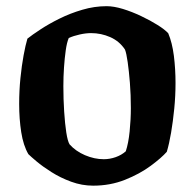

<svg xmlns="http://www.w3.org/2000/svg" viewBox="-20 -586 614 606"><path d="M274 0Q238.5 0 204.5 -12.5Q170.5 -25 142.5 -42.8Q114.5 -60.5 95.5 -76.5Q76.5 -92.5 69.5 -99.5Q53.5 -127 47 -168.8Q40.5 -210.5 40.5 -258Q40.5 -300 44.5 -339.5Q48.5 -379 54.5 -411.5Q60.5 -444 66.5 -464Q81.5 -476 107.8 -493.2Q134 -510.5 167.8 -527.2Q201.5 -544 239.8 -555.2Q278 -566.5 316.5 -566.5Q339 -566.5 367.8 -557.8Q396.5 -549 425.5 -535.2Q454.5 -521.5 477.2 -507.2Q500 -493 511 -481Q523.5 -451.5 528.8 -409.8Q534 -368 534 -324Q534 -283.5 530 -243Q526 -202.5 520 -167.2Q514 -132 506.5 -107Q490 -88 455.5 -62.5Q421 -37 374.5 -18.5Q328 0 274 0ZM307.5 -83.5Q326.5 -83.5 345 -90Q363.5 -96.5 377 -108.5Q385.5 -134 389.2 -171.5Q393 -209 393 -245Q393 -287 390 -324.5Q387 -362 383 -390Q379 -418 374.5 -429.5Q357 -456 328 -468.8Q299 -481.5 267.5 -481.5Q251 -481.5 231.8 -477.2Q212.5 -473 197 -466Q191 -452 187.5 -427.2Q184 -402.5 182 -373.2Q180 -344 180 -314Q180 -272.5 182.5 -234Q185 -195.5 189.2 -168Q193.5 -140.5 199.5 -130.5Q218.5 -109 248.2 -96.2Q278 -83.5 307.5 -83.5Z"/></svg>

Font: Texturina Medium
Style: Regular
Weight: 500
Designer: Guillermo Torres Carreño
Foundry: Omnibus-Type
Version: Version 1.003